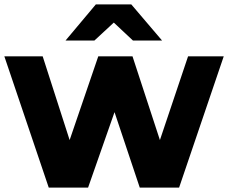

<svg xmlns="http://www.w3.org/2000/svg" viewBox="-31 -859 1044 879"><path d="M268.9 -673.3 407.8 -838.9H570L711.1 -673.3H577.8L490 -755.6L401.1 -673.3ZM788.9 0H608.9L493.3 -345.6L372.2 0H192.2L-11.1 -601.1H164.4L287.8 -217.8L418.9 -601.1H575.6L701.1 -217.8L830 -601.1H993.3Z"/></svg>

Font: Paperlogy 9 Black
Style: Regular
Weight: 900
Designer: redesigned by Lee Juim, glyphs from Gmarket Sans & Montserrat
Foundry: PT&
Version: Version 1.001